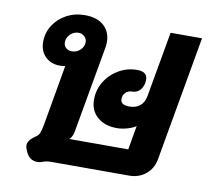

<svg xmlns="http://www.w3.org/2000/svg" viewBox="-71 -682 835 770"><g transform="rotate(10 346.5 -296.5)"><path d="M128 10Q95 10 80 -26Q74 -40 74 -49Q74 -70 108 -92Q116 -97 120.5 -108.5Q125 -120 129 -142L172 -388Q160 -386 151 -386Q114 -386 91 -408.5Q68 -431 68 -469Q68 -506 87.5 -536.5Q107 -567 140.5 -585Q174 -603 215 -603Q265 -603 292.5 -578Q320 -553 320 -511Q320 -498 317 -484L255 -134Q250 -112 239 -103H479L496 -201Q484 -192 461.5 -185.5Q439 -179 419 -179Q369 -179 339 -205.5Q309 -232 309 -276Q309 -316 329.5 -349.5Q350 -383 384.5 -403Q419 -423 459 -423Q501 -423 501 -391Q501 -366 488 -350Q475 -334 454 -334Q438 -334 427.5 -323.5Q417 -313 417 -297Q417 -273 453 -273Q479 -273 496 -286.5Q513 -300 518 -328L565 -593H693L603 -83Q596 -46 568 -23Q540 0 501 0H186Q164 0 152 5Q140 10 128 10ZM236 -497Q236 -510 226 -519.5Q216 -529 202 -529Q183 -529 168.5 -515Q154 -501 154 -482Q154 -468 163.5 -459.5Q173 -451 188 -451Q207 -451 221.5 -464.5Q236 -478 236 -497Z"/></g></svg>

Font: Niramit
Style: Bold Italic
Weight: 700
Italic angle: -10°
Designer: Katatrad Aksorn Co.,Ltd.
Foundry: Cadson Demak Co.,Ltd.
Version: Version 1.001; ttfautohint (v1.6)